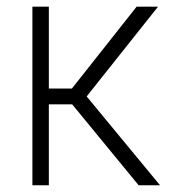

<svg xmlns="http://www.w3.org/2000/svg" viewBox="-20 -550 511 570"><path d="M76.2 -530.3H125V-287.1H193.4L385.7 -530.3H449.2L237.3 -263.7L455.1 0H391.6L194.3 -240.2H125V0H76.2Z"/></svg>

Font: Pretendard ExtraLight
Style: Regular
Weight: 200
Designer: Base glyphs from Inter by Rasmus Andersson; Hangeul glyphs from Noto Sans CJK(Source Han Sans) by Jang Soo-young and Kan
Foundry: Kil Hyung-jin
Version: Version 1.309